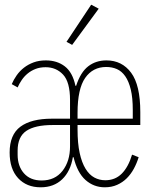

<svg xmlns="http://www.w3.org/2000/svg" viewBox="-20 -785 640 817"><path d="M153 12Q93 12 57 -27Q21 -66 21 -136Q21 -212 67 -246Q113 -280 201 -280H278V-359Q278 -436 248.5 -467.5Q219 -499 174 -499Q150 -499 131 -491.5Q112 -484 97.5 -472Q83 -460 72.5 -444.5Q62 -429 55 -413L30 -427Q38 -446 51 -464.5Q64 -483 82 -497Q100 -511 123 -519.5Q146 -528 175 -528Q223 -528 256 -502.5Q289 -477 301 -420H304Q323 -478 355.5 -503Q388 -528 433 -528Q499 -528 538 -475.5Q577 -423 577 -308V-253H310V-234Q310 -175 319 -134Q328 -93 344 -67Q360 -41 381.5 -29.5Q403 -18 428 -18Q470 -18 498 -46Q526 -74 542 -127L570 -116Q562 -90 549.5 -67Q537 -44 519.5 -26.5Q502 -9 478.5 1.5Q455 12 426 12Q379 12 344 -19Q309 -50 293 -116H290Q280 -56 244.5 -22Q209 12 153 12ZM157 -17Q214 -17 246 -58Q278 -99 278 -162V-253H204Q129 -253 92 -228Q55 -203 55 -144V-127Q55 -78 82 -47.5Q109 -17 157 -17ZM432 -500Q375 -500 342.5 -453.5Q310 -407 310 -305V-280H545V-317Q545 -369 536.5 -404Q528 -439 513 -460.5Q498 -482 477.5 -491Q457 -500 432 -500ZM287 -594 263 -607 368 -765 400 -748Z"/></svg>

Font: IBM Plex Mono ExtraLight
Style: Regular
Weight: 200
Monospace: yes
Designer: Mike Abbink, Paul van der Laan, Pieter van Rosmalen
Foundry: Bold Monday
Version: Version 2.3